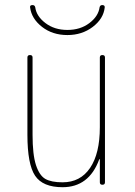

<svg xmlns="http://www.w3.org/2000/svg" viewBox="-20 -740 540 769"><path d="M250 -599.6Q190.4 -599.6 148.4 -632.3Q106.4 -665 100.6 -710Q98.6 -719.7 110.4 -719.7Q119.1 -719.7 121.1 -710.9Q126 -674.8 162.1 -647.5Q198.2 -620.1 250 -620.1Q301.8 -620.1 337.9 -647.5Q374 -674.8 378.9 -710.9Q380.9 -719.7 389.6 -719.7Q400.4 -719.7 399.4 -710Q394.5 -665 351.6 -632.3Q308.6 -599.6 250 -599.6ZM230.5 9.8Q151.4 9.8 120.6 -36.1Q89.8 -82 89.8 -200.2V-509.8Q89.8 -519.5 100.1 -519.5Q110.4 -519.5 110.4 -509.8V-200.2Q110.4 -121.1 124 -79.1Q137.7 -37.1 161.6 -23.4Q185.5 -9.8 230.5 -9.8Q301.8 -9.8 340.8 -67.4Q379.9 -125 379.9 -230.5V-509.8Q379.9 -519.5 390.1 -519.5Q400.4 -519.5 400.4 -509.8V-9.8Q400.4 0 390.1 0Q379.9 0 379.9 -9.8V-101.6Q379.9 -102.5 378.9 -102.5Q377 -102.5 377 -100.6Q335.9 9.8 230.5 9.8Z"/></svg>

Font: Rounded-L Mgen+ 2m thin
Style: Regular
Weight: 100
Designer: [Source Han Sans]
Ryoko NISHIZUKA  (kana & ideographs); Paul D. Hunt (Latin, Greek & Cyrillic); Wenlong ZHANG  (bopomofo
Version: Version 1.059.20150602